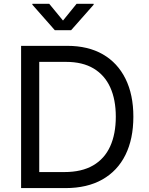

<svg xmlns="http://www.w3.org/2000/svg" viewBox="-20 -962 762 982"><path d="M314.9 0H139.2V-82H309.1Q397.9 -82 456.3 -116Q514.6 -149.9 543.5 -213.4Q572.3 -276.9 572.3 -365.2Q572.3 -452.6 543.7 -515.4Q515.1 -578.1 458.7 -611.8Q402.3 -645.5 317.9 -645.5H135.3V-727.5H324.2Q430.7 -727.5 506.1 -684.1Q581.5 -640.6 621.8 -559.3Q662.1 -478 662.1 -365.2Q662.1 -251.5 621.6 -169.7Q581.1 -87.9 503.4 -43.9Q425.8 0 314.9 0ZM180.7 -727.5V0H87.9V-727.5ZM231.9 -942.4 302.2 -856.9 371.6 -942.4H459V-938L343.8 -807.6H260.3L145.5 -938V-942.4Z"/></svg>

Font: Inter Variable LoSnoCo
Style: Regular
Weight: 400
Designer: Rasmus Andersson
Foundry: rsms
Version: Version 4.000;git-a52131595; featfreeze: case,dlig,ss01,ss02